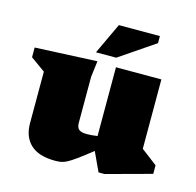

<svg xmlns="http://www.w3.org/2000/svg" viewBox="-108 -844 993 972"><g transform="rotate(15 388.5 -358.5)"><path d="M329.5 -201.5Q329.5 -177.5 341.5 -167.2Q353.5 -157 383.5 -157Q393.5 -157 407.5 -158Q421.5 -159 438.5 -161.5V-522H676.5V-158.5L760.5 -94.5V-49.5L522.5 15H491L444.5 -85Q398.5 -48.5 370.2 -28Q342 -7.5 324.5 1.5Q307 10.5 293.5 12.8Q280 15 262.5 15Q176.5 15 134 -24.8Q91.5 -64.5 91.5 -136V-406L15 -461V-512L340 -527L329.5 -443ZM321 -569 397.5 -732H612.5V-695L427 -569Z"/></g></svg>

Font: Newsreader 6pt ExtraBold
Style: Regular
Weight: 800
Designer: Hugues Gentile
Foundry: Production Type
Version: Version 1.003; ttfautohint (v1.8.3)